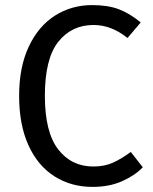

<svg xmlns="http://www.w3.org/2000/svg" viewBox="-20 -721 600 753"><path d="M532 -633 480 -572Q417 -623 347 -623Q261 -623 208.5 -557Q156 -491 156 -345Q156 -203 208 -135.5Q260 -68 346 -68Q390 -68 423 -83Q456 -98 493 -125L540 -65Q508 -32 458 -10Q408 12 343 12Q259 12 193.5 -29.5Q128 -71 91.5 -151.5Q55 -232 55 -345Q55 -458 93 -538.5Q131 -619 196 -660Q261 -701 341 -701Q403 -701 445.5 -685Q488 -669 532 -633Z"/></svg>

Font: Fira GO
Style: Regular
Weight: 400
Designer: Carrois Corporate
Foundry: Carrois Corporate GbR
Version: Version 0.300